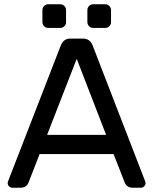

<svg xmlns="http://www.w3.org/2000/svg" viewBox="-20 -881 720 901"><path d="M16 0ZM166 -158 114 -25Q105 0 75 0H38Q29 0 22.5 -6.5Q16 -13 16 -22Q16 -27 20 -36L265 -667Q278 -700 310 -700H370Q402 -700 415 -667L659 -36Q663 -27 663 -22Q663 -13 656.5 -6.5Q650 0 641 0H604Q574 0 565 -25L513 -158ZM478 -248 340 -605 201 -248ZM263 -750H206Q195 -750 187 -758Q179 -766 179 -777V-834Q179 -845 187 -853Q195 -861 206 -861H263Q274 -861 282 -853Q290 -845 290 -834V-777Q290 -766 282 -758Q274 -750 263 -750ZM474 -750H417Q406 -750 398 -758Q390 -766 390 -777V-834Q390 -845 398 -853Q406 -861 417 -861H474Q485 -861 493 -853Q501 -845 501 -834V-777Q501 -766 493 -758Q485 -750 474 -750Z"/></svg>

Font: Hezaedrus
Style: Regular
Weight: 400
Designer: Hubert & Fischer
Foundry: Hubert & Fischer
Version: Version 1.10;September 3, 2019;FontCreator 11.5.0.2425 64-bi